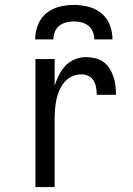

<svg xmlns="http://www.w3.org/2000/svg" viewBox="-20 -760 540 780"><path d="M124 0V-520H202V-412Q209 -434 219.5 -455Q230 -476 246 -493Q262 -510 284 -519Q306 -528 329 -528Q348 -528 366.5 -523.5Q385 -519 400 -508.5Q415 -498 425 -482Q435 -466 441 -448.5Q447 -431 449 -412.5Q451 -394 451 -375H373Q373 -390 370.5 -404.5Q368 -419 360.5 -432Q353 -445 339.5 -451.5Q326 -458 311 -458Q291 -458 272.5 -449.5Q254 -441 241.5 -426Q229 -411 221 -392.5Q213 -374 209 -354.5Q205 -335 203.5 -315Q202 -295 202 -276V0ZM123 -600Q123 -630 134 -658.5Q145 -687 168 -706Q191 -725 220.5 -732.5Q250 -740 280 -740Q310 -740 339.5 -732.5Q369 -725 392 -706Q415 -687 426 -658.5Q437 -630 437 -600H363Q363 -616 357 -631Q351 -646 339 -655.5Q327 -665 311.5 -669Q296 -673 280 -673Q264 -673 248.5 -669Q233 -665 221 -655.5Q209 -646 203 -631Q197 -616 197 -600Z"/></svg>

Font: Iosevka Curly
Style: Regular
Weight: 400
Monospace: yes
Designer: Belleve Invis
Foundry: Belleve Invis
Version: Version 22.1.2; ttfautohint (v1.8.4)